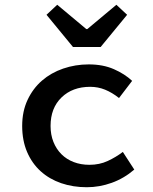

<svg xmlns="http://www.w3.org/2000/svg" viewBox="-20 -773 640 805"><path d="M344 12Q286 12 236.5 -5Q187 -22 150.5 -55Q114 -88 93.5 -136Q73 -184 73 -245Q73 -306 95.5 -354Q118 -402 156 -435Q194 -468 245 -485.5Q296 -503 352 -503Q412 -503 457.5 -483Q503 -463 534 -434L479 -362Q450 -385 420.5 -397Q391 -409 358 -409Q284 -409 238 -364.5Q192 -320 192 -245Q192 -208 204 -178Q216 -148 237.5 -126.5Q259 -105 289 -93.5Q319 -82 355 -82Q397 -82 431.5 -98Q466 -114 495 -136L543 -62Q500 -25 448.5 -6.5Q397 12 344 12ZM286 -576 175 -711 220 -753 342 -651H346L468 -753L513 -711L402 -576Z"/></svg>

Font: Source Code Pro Semibold
Style: Regular
Weight: 600
Monospace: yes
Designer: Paul D. Hunt, Teo Tuominen
Foundry: Adobe Systems Incorporated
Version: Version 2.030;PS 1.000;hotconv 16.6.51;makeotf.lib2.5.65220